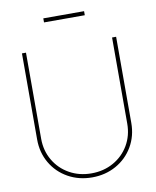

<svg xmlns="http://www.w3.org/2000/svg" viewBox="-97 -970 853 1051"><g transform="rotate(-10 330.0 -444.0)"><path d="M68.4 -249V-727.5H90.8V-249Q90.8 -182.6 122.1 -129.2Q153.3 -75.7 207.8 -45.2Q262.2 -14.6 330.1 -14.6Q397.9 -14.6 452.4 -45.2Q506.8 -75.7 538.1 -129.2Q569.3 -182.6 569.3 -249V-727.5H591.8V-249Q591.8 -176.3 557.6 -117.7Q523.4 -59.1 463.6 -25.6Q403.8 7.8 330.1 7.8Q256.3 7.8 196.5 -25.6Q136.7 -59.1 102.5 -117.7Q68.4 -176.3 68.4 -249ZM443.4 -873.5H216.8V-896H443.4Z"/></g></svg>

Font: Intratopia Thin
Style: Regular
Weight: 100
Designer: Rasmus Andersson
Foundry: rsms
Version: Version 3.000;Glyphs 3.2.3 (3260)